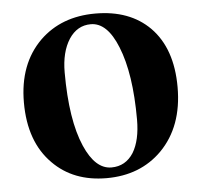

<svg xmlns="http://www.w3.org/2000/svg" viewBox="-46 -610 709 675"><g transform="rotate(-5 308.5 -273.0)"><path d="M115 -56Q37 -134 37 -273Q37 -409 118 -489Q194 -563 314 -563Q435 -563 506 -492Q580 -417 580 -280Q580 -141 499 -59Q423 17 304 17Q187 17 115 -56ZM402 -63Q428 -106 428 -179Q428 -341 389 -437Q353 -527 295 -527Q247 -527 218 -483Q189 -438 189 -366Q189 -198 230 -104Q267 -19 324 -19Q374 -19 402 -63Z"/></g></svg>

Font: Source Han Serif SC Heavy
Style: Regular
Weight: 900
Designer: Ryoko NISHIZUKA  (kana & ideographs); Frank Grießhammer (Latin, Greek & Cyrillic); Wenlong ZHANG  (bopomofo); Sandoll Co
Foundry: Adobe Systems Incorporated
Version: Version 1.001 October 20, 2017